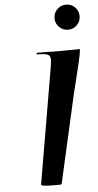

<svg xmlns="http://www.w3.org/2000/svg" viewBox="-68 -1113 586 1153"><g transform="rotate(-5 225.5 -537.0)"><path d="M299.8 -998.5Q299.8 -1030.3 322.3 -1052.2Q344.7 -1074.2 376 -1074.2Q407.7 -1074.2 429.4 -1052Q451.2 -1029.8 451.2 -998.5Q451.2 -966.8 429 -944.8Q406.7 -922.9 376 -922.9Q344.2 -922.9 322 -945.1Q299.8 -967.3 299.8 -998.5ZM175.8 -801.3 319.8 -799.8 436 -800.8Q434.1 -776.9 422.1 -724.9Q410.2 -672.9 394.5 -610.4Q378.9 -547.9 377.4 -542L256.3 -5.4Q254.9 0 246.6 0H199.7Q132.8 0 132.8 -10.3V-12.7Q133.3 -15.1 133.3 -15.6L249.5 -694.8Q256.8 -736.3 256.8 -752Q256.8 -777.3 240.5 -784.4Q224.1 -791.5 174.3 -791.5Z"/></g></svg>

Font: QumpellkaNo12
Style: Regular
Weight: 500
Designer: gluk (gluksza@wp.pl)
Foundry: gluk (gluksza@wp.pl)
Version: Version 00.480